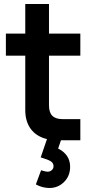

<svg xmlns="http://www.w3.org/2000/svg" viewBox="-20 -710 473 972"><path d="M230.5 241.7Q194.8 241.7 161.6 223.6L188 151.9Q210.9 159.2 220.2 159.2Q233.9 159.2 242.4 151.1Q251 143.1 251 131.8Q251 115.2 236.8 106.4Q222.7 97.7 189.9 87.9Q189.5 87.9 188.2 87.4Q187 86.9 186 86.9L217.8 -5.9Q165 -18.6 136.5 -56.4Q107.9 -94.2 107.9 -152.3V-428.2H9.8V-540H107.9V-689.9H228V-540H386.7V-428.2H228V-176.8Q228 -140.6 244.9 -123.8Q261.7 -106.9 297.9 -106.9H386.7V0H288.6L274.4 42Q335 72.8 335 134.3Q335 180.7 304.4 211.2Q273.9 241.7 230.5 241.7Z"/></svg>

Font: Vela Sans Bd
Style: Bold
Weight: 700
Designer: Principal design: Mikhail Sharanda - project Manrope.
Design modification: Ravid Balaliev
Foundry: Mikhail Sharanda
Version: Version 1.001